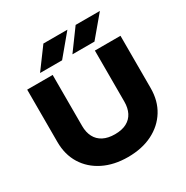

<svg xmlns="http://www.w3.org/2000/svg" viewBox="-216 -1155 1310 1351"><g transform="rotate(-30 439.0 -479.0)"><path d="M267 -335Q267 -284 286.5 -246.5Q306 -209 344.5 -189Q383 -169 439 -169Q496 -169 534 -189Q572 -209 591 -246.5Q610 -284 610 -335V-750H818V-325Q818 -222 770.5 -145.5Q723 -69 638 -26.5Q553 16 439 16Q326 16 240.5 -26.5Q155 -69 107.5 -145.5Q60 -222 60 -325V-750H267ZM321 -974H516L376 -806H197ZM583 -974H780L639 -806H460Z"/></g></svg>

Font: Unbounded
Style: Bold
Weight: 700
Designer: Luke Prowse, Jean-Baptiste Morizot, Fátima Lázaro, Florian Runge
Foundry: NaN
Version: Version 1.700